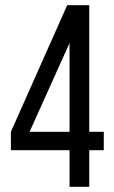

<svg xmlns="http://www.w3.org/2000/svg" viewBox="-20 -720 440 740"><path d="M324 -141H380V-212H324V-700H239L22 -212V-141H248V0H324ZM94 -212 248 -554V-212Z"/></svg>

Font: SVN-Bebas Neue
Style: Regular
Weight: 400
Designer: Ryoichi Tsunekawa
Foundry: Ryoichi Tsunekawa
Version: Version 001.003